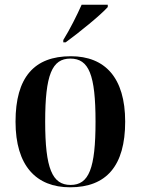

<svg xmlns="http://www.w3.org/2000/svg" viewBox="-20 -786 598 816"><path d="M249 -616V-606H259C314 -646 407 -721 438 -756V-766H327C307 -721 277 -661 249 -616ZM278 10C432 10 512 -81 512 -269C512 -456 426 -547 281 -547C125 -547 46 -457 46 -269C46 -81 134 10 278 10ZM280 0C202 0 172 -70 172 -269C172 -468 201 -537 279 -537C358 -537 386 -468 386 -269C386 -70 358 0 280 0Z"/></svg>

Font: Noto Serif Display SemiCondensed SemiBold
Style: Regular
Weight: 600
Width: 4
Designer: Monotype Design Team
Foundry: Monotype Imaging Inc.
Version: Version 2.009